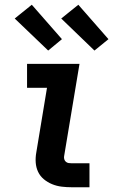

<svg xmlns="http://www.w3.org/2000/svg" viewBox="-20 -789 490 809"><path d="M282 0Q261 0 240 -2.5Q219 -5 199.5 -13Q180 -21 164.5 -34Q149 -47 140.5 -65Q132 -83 130.5 -104Q129 -125 133 -147L178 -419H94V-520H315L250 -130Q249 -124 251 -117.5Q253 -111 258 -107Q263 -103 269 -102Q275 -101 282 -101H357V0ZM378 -576 238 -711 310 -769 437 -624ZM183 -576 42 -711 114 -769 241 -624Z"/></svg>

Font: Iosevka Etoile
Style: Bold Italic
Weight: 700
Italic angle: -9°
Designer: Belleve Invis
Foundry: Belleve Invis
Version: Version 28.1.0; ttfautohint (v1.8.4)